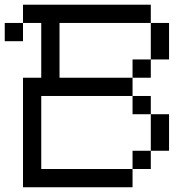

<svg xmlns="http://www.w3.org/2000/svg" viewBox="-20 -789 809 809"><path d="M76.9 0V-461.5H153.8V-692.3H76.9V-769.2H615.4V-692.3H230.8V-461.5H538.5V-384.6H153.8V-76.9H538.5V0ZM615.4 -692.3H692.3V-538.5H615.4ZM615.4 -538.5V-461.5H538.5V-538.5ZM538.5 -384.6H615.4V-307.7H538.5ZM615.4 -307.7H692.3V-153.8H615.4ZM615.4 -153.8V-76.9H538.5V-153.8ZM76.9 -692.3V-615.4H0V-692.3Z"/></svg>

Font: Mintsoda - Lime Green 13x16
Style: Regular
Weight: 400
Designer: Mintsoda-15
Version: Version 1.0